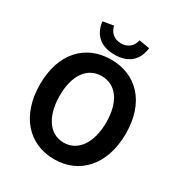

<svg xmlns="http://www.w3.org/2000/svg" viewBox="-219 -1115 1208 1283"><g transform="rotate(30 385.0 -473.0)"><path d="M385 14C581 14 716 -133 716 -374C716 -614 581 -754 385 -754C189 -754 54 -614 54 -374C54 -133 189 14 385 14ZM385 -114C275 -114 206 -216 206 -374C206 -532 275 -627 385 -627C495 -627 565 -532 565 -374C565 -216 495 -114 385 -114ZM385 -793C495 -793 554 -852 565 -946L483 -960C474 -912 439 -880 385 -880C331 -880 297 -912 287 -960L205 -946C216 -852 275 -793 385 -793Z"/></g></svg>

Font: Noto Sans JP
Style: Bold
Weight: 700
Designer: Ryoko NISHIZUKA 西塚涼子 (kana, bopomofo & ideographs); Paul D. Hunt (Latin, Greek & Cyrillic); Sandoll Communications 산돌커뮤니
Foundry: Adobe
Version: Version 2.004;hotconv 1.0.118;makeotfexe 2.5.65603